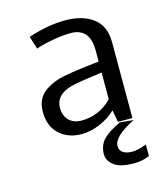

<svg xmlns="http://www.w3.org/2000/svg" viewBox="-114 -641 828 948"><g transform="rotate(-15 300.0 -167.0)"><path d="M84 0ZM414.6 -119.6V-256.3L341.8 -246.1Q265.6 -235.4 236.3 -224.6Q170.9 -199.7 170.9 -141.1Q170.9 -100.6 194.3 -76.7Q217.8 -52.7 258.8 -52.7Q349.1 -52.7 414.6 -119.6ZM414.6 -369.1Q414.6 -483.9 317.4 -483.9Q271.5 -483.9 216.1 -473.1Q160.6 -462.4 138.2 -452.6L117.2 -518.1Q218.3 -551.8 307.1 -551.8Q396 -551.8 449.7 -511.2Q503.4 -470.7 503.4 -386.2V0H429.7L418 -62Q386.7 -30.3 337.6 -9Q288.6 12.2 241.7 12.2Q173.8 12.2 128.9 -28.6Q84 -69.3 84 -143.8Q84 -218.3 142.6 -252.9Q182.1 -277.3 226.8 -286.4Q271.5 -295.4 343.3 -304.2L414.6 -312.5ZM506.8 11.2Q396.5 66.4 396.5 114.7Q396.5 138.2 414.6 149.4Q432.6 160.6 460.9 160.6Q489.3 160.6 533.7 143.6V202.6Q495.6 218.3 456.1 218.3Q416.5 218.3 388.4 211.2Q360.4 204.1 340.6 183.6Q320.8 163.1 320.8 137Q320.8 110.8 332 86.4Q350.1 46.4 437.5 4.9Z"/></g></svg>

Font: Oxygen Mono
Style: Regular
Weight: 400
Designer: Vernon Adams
Foundry: Vernon Adams
Version: Version 0.201; ttfautohint (v0.8) -r 50 -G 200 -x